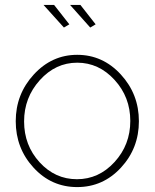

<svg xmlns="http://www.w3.org/2000/svg" viewBox="-20 -751 629 781"><path d="M157 -731H200L262 -652L240 -639ZM265 -731H307L369 -652L347 -639ZM294 -528Q398 -528 471.5 -448Q545 -368 545 -258Q545 -148 472 -69Q399 10 294 10Q189 10 116.5 -69Q44 -148 44 -258Q44 -368 117.5 -448Q191 -528 294 -528ZM141 -91Q204 -22 293 -22Q382 -22 446 -92Q510 -162 510 -259Q510 -356 446 -426Q382 -496 294 -496Q206 -496 142 -425Q78 -354 78 -257Q78 -160 141 -91Z"/></svg>

Font: Raleway-v4020 ExtraLight
Style: Regular
Weight: 275
Designer: Matt McInerney, Pablo Impallari, Rodrigo Fuenzalida
Foundry: Matt McInerney, Pablo Impallari, Rodrigo Fuenzalida
Version: Version 4.020;PS 004.020;hotconv 1.0.88;makeotf.lib2.5.64775